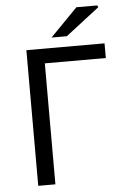

<svg xmlns="http://www.w3.org/2000/svg" viewBox="-57 -883 613 925"><g transform="rotate(-5 249.0 -420.5)"><path d="M90 0V-656H468V-585H173V0ZM216 -706 348 -841H449L453 -832L290 -706Z"/></g></svg>

Font: Source Sans 3
Style: Regular
Weight: 400
Designer: Paul D. Hunt
Foundry: Adobe
Version: Version 3.046;hotconv 1.0.118;makeotfexe 2.5.65603